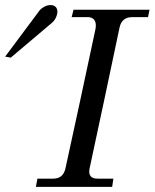

<svg xmlns="http://www.w3.org/2000/svg" viewBox="-107 -730 604 750"><path d="M477.1 -691.9 471.2 -663.1H409.2Q368.7 -663.1 359.9 -622.1L298.8 -333L243.2 -73.2Q234.4 -32.2 273.9 -32.2H335.9L331.1 0H33.2L39.1 -32.2H101.1Q140.1 -32.2 148.9 -73.2L205.1 -332L266.1 -617.2Q270 -638.7 262.2 -650.9Q254.4 -663.1 235.8 -663.1H172.9L180.2 -691.9ZM112.8 -700.2Q120.6 -689 115 -670.7Q109.4 -652.3 96.2 -641.1L-64.9 -504.9L-86.9 -508.8L48.8 -690.9Q56.2 -698.7 67.6 -704.6Q79.1 -710.4 92.3 -710.2Q105.5 -710 112.8 -700.2Z"/></svg>

Font: GFS Olga
Style: Regular
Weight: 400
Designer: George Matthiopoulos
Foundry: George Matthiopoulos
Version: Version 1.0